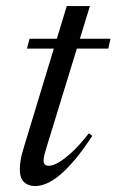

<svg xmlns="http://www.w3.org/2000/svg" viewBox="-20 -601 382 630"><path d="M68.5 -441.5 77 -474H342.5L335.5 -441.5ZM131 -112Q128 -102 126.2 -95Q124.5 -88 123.8 -83Q123 -78 123 -74Q123 -65 127.5 -61Q132 -57 140.5 -57Q152 -57 170.5 -67Q189 -77 214.5 -100.2Q240 -123.5 271.5 -163.5L283 -155.5Q252.5 -109 225.8 -77.2Q199 -45.5 175.8 -26.2Q152.5 -7 132.5 1.2Q112.5 9.5 95 9.5Q73 9.5 59 -3.2Q45 -16 45 -46.5Q45 -58 47.8 -75.8Q50.5 -93.5 60.5 -125L199 -581H275Z"/></svg>

Font: Newsreader 48pt
Style: Italic
Weight: 400
Italic angle: -17°
Version: Version 1.003